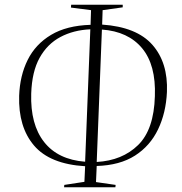

<svg xmlns="http://www.w3.org/2000/svg" viewBox="-20 -770 770 812"><path d="M251 22 252 12 337 -1 340 -67Q191 -76 124 -154.5Q57 -233 61 -365Q64 -450 97 -516.5Q130 -583 196 -622.5Q262 -662 363 -665L365 -727L280 -738L281 -750H499V-739L414 -727L412 -666Q558 -656 624.5 -580.5Q691 -505 686 -381Q682 -293 648.5 -223Q615 -153 551 -112Q487 -71 389 -68L386 0L469 12L468 22ZM340 -86 362 -646Q291 -643 235.5 -613.5Q180 -584 147.5 -525.5Q115 -467 112 -374Q108 -244 166.5 -169.5Q225 -95 340 -86ZM389 -85Q497 -91 564 -156.5Q631 -222 635 -363Q640 -495 581 -566Q522 -637 411 -645Z"/></svg>

Font: Display Extralight
Style: Italic
Weight: 200
Italic angle: -2°
Designer: Latin by Veronika Burian and Jose Scaglione. Greek by Irene Vlachou. Cyrillic by Vera Evstafieva
Foundry: TypeTogether
Version: Version 3.002